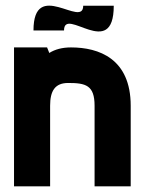

<svg xmlns="http://www.w3.org/2000/svg" viewBox="-20 -655 509 675"><path d="M272.5 -634.8C272.5 -553.7 97.7 -732.4 97.7 -547.9H205.1C205.1 -634.8 379.9 -439.5 379.9 -634.8ZM229.5 -488.3C198.7 -488.3 173.3 -481.4 153.3 -468.8L145.5 -488.3H29.3V0H156.2V-283.2C156.2 -335 172.9 -363.3 219.7 -363.3C281.2 -363.3 312.5 -355.5 312.5 -283.2V0H439.5V-283.2C439.5 -449.2 327.1 -488.3 229.5 -488.3Z"/></svg>

Font: Saman Dere
Style: Regular
Weight: 400
Designer: Tuna Ça_lar Gümü_
Foundry: Tuna Ça_lar Gümü_
Version: Version 1.001;hotconv 1.0.109;makeotfexe 2.5.65596